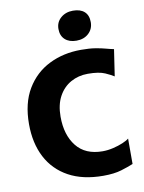

<svg xmlns="http://www.w3.org/2000/svg" viewBox="-105 -1060 854 1139"><g transform="rotate(-10 322.0 -490.0)"><path d="M42 -370Q42 -496 92.8 -580.8Q143.5 -665.5 229.5 -708.2Q315.5 -751 422 -751Q473.5 -751 508.2 -745.2Q543 -739.5 568.2 -732.5Q593.5 -725.5 616 -721L592 -561Q576.5 -571.5 540.2 -587.8Q504 -604 437 -604Q380 -604 334 -578.2Q288 -552.5 261 -502.8Q234 -453 234 -381Q234 -271 287.5 -203.5Q341 -136 445 -136Q476.5 -136 509 -143.8Q541.5 -151.5 567.5 -162.5Q593.5 -173.5 606 -184V-31Q577.5 -19 533.5 -5.5Q489.5 8 424 8Q301 8 215.8 -38.5Q130.5 -85 86.2 -170Q42 -255 42 -370ZM406 -809Q362.5 -809 337.2 -832Q312 -855 312 -896Q312 -936.5 341.5 -962.2Q371 -988 415 -988Q459.5 -988 483.8 -966.2Q508 -944.5 508 -903Q508 -862 479.5 -835.5Q451 -809 406 -809Z"/></g></svg>

Font: Merriweather Sans ExtraBold
Style: Regular
Weight: 800
Designer: Eben Sorkin
Foundry: Eben Sorkin
Version: Version 2.001; ttfautohint (v1.8.3)